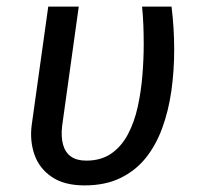

<svg xmlns="http://www.w3.org/2000/svg" viewBox="-20 -547 604 579"><path d="M408.4 -527.1H497.3Q501.3 -494.2 503.3 -462.2Q505.3 -430.3 505.3 -397.3Q505.3 -333.2 496.8 -273.1Q488.3 -213 469.3 -161Q450.3 -109 419.3 -70.4Q388.2 -31.9 342.6 -9.9Q297.1 12.1 234.9 12.1Q173.7 12.1 136.1 -13.5Q98.5 -39 84 -80.6Q69.5 -122.1 75.5 -169.1L125.5 -527.1H217.5L167.5 -168.2Q163.5 -135.4 170 -111.5Q176.4 -87.6 193.8 -75.1Q211.2 -62.6 240.1 -62.6Q284.9 -62.6 315.8 -84.1Q346.6 -105.6 366.1 -142.6Q385.5 -179.7 395.4 -225.2Q405.4 -270.6 409.4 -319.6Q413.4 -368.5 413.4 -413.4Q413.4 -440.3 412.4 -469.3Q411.4 -498.2 408.4 -527.1Z"/></svg>

Font: Fira Sans Variable
Style: Italic
Weight: 397
Italic angle: -8°
Designer: Carrois Corporate & Edenspiekermann AG
Foundry: Carrois Corporate GbR & Edenspiekermann AG
Version: Version 4.202